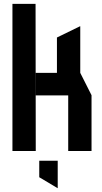

<svg xmlns="http://www.w3.org/2000/svg" viewBox="-20 -777 527 988"><path d="M44 0V-757H163L164 0ZM331 0V-286H164V-402H273V-584L392 -642H393V-402L451 -287V0ZM276 191 182 135V50H277V191Z"/></svg>

Font: Foldit Thin Medium
Style: Regular
Weight: 500
Version: Version 1.003